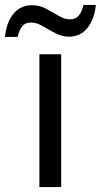

<svg xmlns="http://www.w3.org/2000/svg" viewBox="-74 -755 407 775"><path d="M173 0H85V-536H173ZM-54 -606Q-48 -665 -19.5 -699.5Q9 -734 56 -734Q86 -734 112.5 -719.5Q139 -705 163 -691Q187 -677 208 -677Q231 -677 243.5 -691.5Q256 -706 263 -735H313Q307 -677 279 -642Q251 -607 204 -607Q176 -607 149.5 -621Q123 -635 98.5 -649.5Q74 -664 52 -664Q28 -664 16 -649.5Q4 -635 -3 -606Z"/></svg>

Font: Go Noto Kurrent-Regular
Style: Regular
Weight: 400
Designer: Monotype Design Team
Foundry: Monotype Imaging Inc.
Version: Version 2.012; ttfautohint (v1.8.4.7-5d5b)